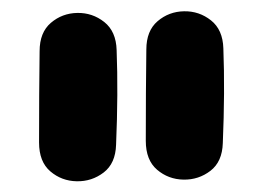

<svg xmlns="http://www.w3.org/2000/svg" viewBox="-20 -775 475 349"><path d="M385 -515Q389 -609 386 -687Q385 -721 363.5 -738Q342 -755 314.5 -754.5Q287 -754 266.5 -736.5Q246 -719 246 -685Q245 -609 245 -519Q245 -484 265.5 -466.5Q286 -449 313.5 -448.5Q341 -448 362.5 -464.5Q384 -481 385 -515ZM191 -512Q195 -606 192 -684Q191 -718 169.5 -735Q148 -752 120.5 -751.5Q93 -751 72.5 -733.5Q52 -716 52 -682Q51 -606 51 -516Q51 -481 71.5 -463.5Q92 -446 119.5 -445.5Q147 -445 168.5 -461.5Q190 -478 191 -512Z"/></svg>

Font: Balsamiq Sans
Style: Bold
Weight: 700
Designer: Michael Angeles
Foundry: Balsamiq SRL
Version: Version 1.020; ttfautohint (v1.8.4.7-5d5b);gftools[0.9.26]